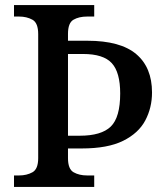

<svg xmlns="http://www.w3.org/2000/svg" viewBox="-20 -734 653 754"><path d="M35 0V-45H55Q85 -45 107.5 -57.5Q130 -70 130 -113V-600Q130 -644 107.5 -656.5Q85 -669 55 -669H35V-714H350V-669H322Q290 -669 268.5 -656.5Q247 -644 247 -601V-574H323Q453 -574 515 -521.5Q577 -469 577 -371Q577 -311 550.5 -261Q524 -211 463.5 -181Q403 -151 301 -151H247V-113Q247 -70 269 -57.5Q291 -45 322 -45H350V0ZM293 -201Q378 -201 415 -237Q452 -273 452 -367Q452 -450 419 -486Q386 -522 306 -522H247V-201Z"/></svg>

Font: Noto Serif Lao Medium
Style: Regular
Weight: 500
Designer: Monotype Design Team
Foundry: Monotype Imaging Inc.
Version: Version 2.003; ttfautohint (v1.8.4.7-5d5b)